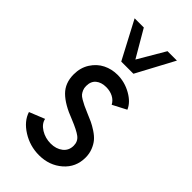

<svg xmlns="http://www.w3.org/2000/svg" viewBox="-236 -813 887 887"><g transform="rotate(45 207.0 -370.0)"><path d="M177.7 -564.9 80.1 -750H140.1L217.3 -617.7L294.9 -750H356.4L257.3 -564.9ZM214.8 9.8Q155.3 9.8 105.2 -21.7Q55.2 -53.2 41 -98.6L116.2 -128.9Q121.6 -102.1 150.6 -84.2Q179.7 -66.4 214.8 -66.4Q250 -66.4 273.7 -84.7Q297.4 -103 297.4 -134.8Q297.4 -162.6 276.6 -178.5Q255.9 -194.3 205.1 -214.8Q133.8 -241.7 98.9 -276.6Q64 -311.5 64 -367.7Q64 -411.6 85.2 -444.6Q106.4 -477.5 138.9 -493.7Q171.4 -509.8 209 -509.8Q256.3 -509.8 298.6 -485.8Q340.8 -461.9 355 -427.7L287.6 -392.6Q277.3 -412.1 257.3 -422.4Q237.3 -432.6 212.4 -432.6Q180.7 -432.6 161.6 -416.7Q142.6 -400.9 142.6 -370.1Q142.6 -356.9 147 -346.7Q151.4 -336.4 157 -329.3Q162.6 -322.3 176.5 -314.2Q190.4 -306.2 201.2 -301Q211.9 -295.9 234.9 -286.1Q258.8 -276.4 274.9 -268.8Q291 -261.2 311.8 -247.6Q332.5 -233.9 345 -219.2Q357.4 -204.6 366.2 -182.6Q375 -160.6 375 -134.8Q375 -71.3 328.4 -30.8Q281.7 9.8 214.8 9.8Z"/></g></svg>

Font: Now
Style: Regular
Weight: 400
Designer: Alfredo Marco Pradil
Foundry: Alfredo Marco Pradil
Version: Version 1.002;PS 001.002;hotconv 1.0.88;makeotf.lib2.5.64775